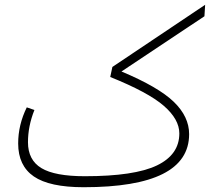

<svg xmlns="http://www.w3.org/2000/svg" viewBox="-20 -770 934 803"><path d="M835 -702 488 -471Q643 -406 707 -344Q771 -282 771 -209Q771 13 330 13Q187 13 121.5 -32Q56 -77 56 -170Q56 -248 92 -321L124 -310Q97 -243 97 -175Q97 -101 153 -67Q209 -33 335 -33Q542 -33 636 -78Q730 -123 730 -212Q730 -271 665 -327.5Q600 -384 441 -448L450 -490L838 -750Z"/></svg>

Font: FiraGO ExtraLight
Style: Regular
Weight: 200
Designer: bBox Type
Foundry: bBox Type GmbH
Version: Version 1.001